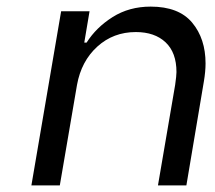

<svg xmlns="http://www.w3.org/2000/svg" viewBox="-20 -561 652 581"><path d="M165 -527H251L235 -432H242Q271 -478 321 -509.5Q371 -541 436 -541Q521 -541 561.5 -492.5Q602 -444 602 -369Q602 -345 597 -315L544 0H458L510 -304Q514 -332 514 -343Q514 -402 481 -433Q448 -464 391 -464Q323 -464 274.5 -420Q226 -376 213 -304L161 0H75Z"/></svg>

Font: Be Vietnam
Style: Italic
Weight: 400
Italic angle: -9.33299°
Designer: Gabriel Lam
Foundry: TypeRant
Version: Version 3.000